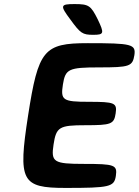

<svg xmlns="http://www.w3.org/2000/svg" viewBox="-20 -923 681 943"><path d="M548 -366C556 -418 543 -423 416 -423C288 -423 277 -431 289 -508C301 -584 317 -592 467 -592C616 -592 631 -597 640 -652C648 -706 627 -711 411 -711C195 -711 168 -678 118 -356C68 -33 85 0 302 0C518 0 541 -5 549 -59C557 -113 543 -118 393 -118C243 -118 230 -127 243 -213C256 -299 271 -308 399 -308C526 -308 540 -313 548 -366ZM460 -828C426 -896 416 -903 346 -903C276 -903 274 -896 325 -828C375 -759 385 -752 438 -752C491 -752 493 -759 460 -828Z"/></svg>

Font: Asimov Print
Style: AIt
Weight: 500
Designer: Google
Version: Version 2.000980: 2014